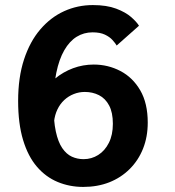

<svg xmlns="http://www.w3.org/2000/svg" viewBox="-20 -726 690 757"><path d="M308 11Q254.5 11 207.5 -8.5Q160.5 -28 125.5 -68.8Q90.5 -109.5 71 -174Q51.5 -238.5 51.5 -328Q51.5 -421 74.8 -491.8Q98 -562.5 139 -610.2Q180 -658 233 -682Q286 -706 346 -706Q400.5 -706 437.8 -692Q475 -678 497 -658.8Q519 -639.5 528 -624.5L440 -546.5Q434.5 -556 423.5 -568.2Q412.5 -580.5 393.5 -589.5Q374.5 -598.5 345 -598.5Q310.5 -598.5 282.2 -581Q254 -563.5 233.5 -528Q213 -492.5 202 -439Q191 -385.5 191 -313.5Q191 -250 200 -208Q209 -166 225.5 -142Q242 -118 263.5 -108.2Q285 -98.5 309.5 -98.5Q341 -98.5 367.2 -115Q393.5 -131.5 409.2 -162.8Q425 -194 425 -238Q425 -282.5 410.2 -310.2Q395.5 -338 370.2 -350.8Q345 -363.5 314.5 -363.5Q291.5 -363.5 270.8 -355.2Q250 -347 233.5 -331.8Q217 -316.5 206.5 -294.8Q196 -273 193 -246L114.5 -271.5Q122 -316 143.5 -352.8Q165 -389.5 197 -416Q229 -442.5 268 -457Q307 -471.5 349.5 -471.5Q406 -471.5 454.8 -446Q503.5 -420.5 533 -369.8Q562.5 -319 562.5 -242.5Q562.5 -186.5 544 -140Q525.5 -93.5 491.2 -59.5Q457 -25.5 410.8 -7.2Q364.5 11 308 11Z"/></svg>

Font: Trispace Thin SemiBold
Style: Regular
Weight: 600
Version: Version 1.210